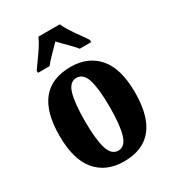

<svg xmlns="http://www.w3.org/2000/svg" viewBox="-186 -871 893 987"><g transform="rotate(-30 260.0 -378.0)"><path d="M259 10Q154 10 95 -59.5Q36 -129 36 -270Q36 -549 262 -549Q365 -549 424.5 -480Q484 -411 484 -270Q484 10 259 10ZM261 -53Q301 -53 317.5 -108Q334 -163 334 -270Q334 -377 317.5 -431Q301 -485 260 -485Q219 -485 203 -431Q187 -377 187 -270Q187 -163 203.5 -108Q220 -53 261 -53ZM102 -619Q115 -638 134 -664Q153 -690 170.5 -717Q188 -744 197 -766H324Q333 -744 350.5 -717Q368 -690 387 -664Q406 -638 418 -619V-606H350Q343 -616 326 -633.5Q309 -651 290.5 -669.5Q272 -688 260 -701Q240 -680 213 -653Q186 -626 171 -606H102Z"/></g></svg>

Font: Noto Serif Khmer ExtraCondensed ExtraBold
Style: Regular
Weight: 800
Width: 2
Designer: Danh Hong and the Monotype Design Team
Foundry: Monotype Imaging Inc.
Version: Version 2.004; ttfautohint (v1.8.4.7-5d5b)